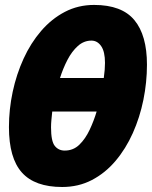

<svg xmlns="http://www.w3.org/2000/svg" viewBox="-20 -745 614 775"><path d="M231 9.8Q120.6 9.8 68.4 -48.6Q16.1 -106.9 16.1 -231.9Q16.1 -303.2 31.2 -374.3Q46.4 -445.3 75.2 -508.3Q104 -571.3 146 -620.1Q188 -668.9 241.7 -697Q295.4 -725.1 359.9 -725.1Q471.7 -725.1 522.5 -663.8Q573.2 -602.5 573.2 -483.9Q573.2 -413.1 558.8 -342Q544.4 -271 516.1 -207.8Q487.8 -144.5 446.3 -95.5Q404.8 -46.4 350.8 -18.3Q296.9 9.8 231 9.8ZM222.2 -430.2H398.9Q401.4 -447.3 402.6 -462.9Q403.8 -478.5 403.8 -491.2Q403.8 -536.6 388.4 -558.8Q373 -581.1 349.1 -581.1Q318.4 -581.1 294.2 -559.3Q270 -537.6 252.2 -503.2Q234.4 -468.8 222.2 -430.2ZM241.2 -137.2Q275.9 -137.2 300.3 -160.9Q324.7 -184.6 341.8 -220.9Q358.9 -257.3 370.1 -294.9H190.9Q189 -276.9 187.5 -261Q186 -245.1 186 -231Q186 -174.8 201.2 -156Q216.3 -137.2 241.2 -137.2Z"/></svg>

Font: Open Sans Condensed ExtraBold
Style: Italic
Weight: 800
Width: 3
Italic angle: -12°
Designer: Monotype Design Team
Foundry: Monotype Imaging Inc.
Version: Version 3.003; ttfautohint (v1.8.4)